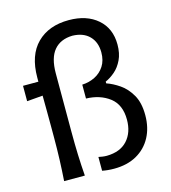

<svg xmlns="http://www.w3.org/2000/svg" viewBox="-117 -885 876 984"><g transform="rotate(-15 321.5 -393.0)"><path d="M367.2 4.9Q333.5 4.9 304.2 -1V-74.2Q312.5 -72.3 324.2 -70.6Q335.9 -68.8 348.1 -68.8Q419.4 -69.8 457.3 -111.6Q495.1 -153.3 495.1 -221.2Q495.1 -300.8 444.8 -339.4Q394.5 -377.9 320.3 -379.9V-453.6Q356.9 -455.1 388.2 -470.7Q419.4 -486.3 438.5 -515.9Q457.5 -545.4 457.5 -587.9Q457.5 -642.6 425.5 -675Q393.6 -707.5 335.9 -709Q272.5 -707.5 238.3 -667Q204.1 -626.5 204.1 -544.4V-231.9Q204.1 -166.5 206.1 -112.3Q208 -58.1 212.4 0H102.5Q106.4 -58.1 108.4 -112.3Q110.4 -166.5 110.4 -231.9V-284.7Q110.4 -326.7 110.1 -368.2Q109.9 -409.7 109.4 -451.7L25.4 -444.8V-526.4H106.9V-547.9Q106.9 -666.5 169.4 -728.8Q231.9 -791 338.4 -791Q433.1 -791 490.5 -741.2Q547.9 -691.4 547.9 -605.5Q547.9 -558.6 531.7 -524.9Q515.6 -491.2 491 -470Q466.3 -448.7 440.4 -437.5V-428.2Q473.6 -417 508.5 -393.1Q543.5 -369.1 567.6 -327.1Q591.8 -285.2 591.8 -219.2Q591.8 -152.8 564.7 -102.3Q537.6 -51.8 487.3 -23.4Q437 4.9 367.2 4.9Z"/></g></svg>

Font: Pinar-FD Medium
Style: Regular
Weight: 500
Designer: Amin Abedi
Version: Version 3.000